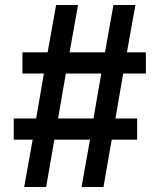

<svg xmlns="http://www.w3.org/2000/svg" viewBox="-20 -750 640 770"><path d="M77 0H165L198 -190H341L307 0H395L428 -190H530V-275H443L474 -455H565V-540H489L523 -730H435L401 -540H259L293 -730H205L171 -540H70V-455H156L125 -275H35V-190H111ZM213 -275 244 -455H386L355 -275Z"/></svg>

Font: JetBrains Mono
Style: Bold
Weight: 558
Monospace: yes
Designer: Philipp Nurullin, Konstantin Bulenkov
Foundry: JetBrains
Version: Version 2.305